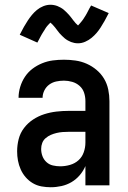

<svg xmlns="http://www.w3.org/2000/svg" viewBox="-20 -779 540 807"><path d="M193 8Q174 8 154.5 4.5Q135 1 118 -9Q101 -19 88 -34Q75 -49 67 -67Q59 -85 55.5 -104Q52 -123 52 -143Q52 -169 58.5 -194.5Q65 -220 81 -241Q97 -262 119 -276.5Q141 -291 166 -299Q191 -307 217 -310Q243 -313 269 -313H339V-354Q339 -372 333.5 -389Q328 -406 314.5 -418Q301 -430 283.5 -435Q266 -440 249 -440Q232 -440 216 -436.5Q200 -433 187 -423.5Q174 -414 166.5 -399Q159 -384 159 -368H58Q58 -391 65 -414Q72 -437 85 -456.5Q98 -476 116.5 -490Q135 -504 157 -513Q179 -522 202 -525Q225 -528 249 -528Q273 -528 297.5 -524.5Q322 -521 344.5 -511Q367 -501 386 -485Q405 -469 417.5 -448Q430 -427 435 -402.5Q440 -378 440 -354V0H339V-81Q330 -60 315 -42.5Q300 -25 280.5 -13.5Q261 -2 238.5 3Q216 8 193 8ZM233 -80Q254 -80 274.5 -86Q295 -92 310 -105.5Q325 -119 332 -139Q339 -159 339 -180V-225H269Q256 -225 243 -224Q230 -223 217.5 -220Q205 -217 193.5 -212Q182 -207 172 -198.5Q162 -190 157.5 -178Q153 -166 153 -153Q153 -137 158.5 -122.5Q164 -108 175.5 -97.5Q187 -87 202.5 -83.5Q218 -80 233 -80ZM308 -597Q300 -597 292.5 -598.5Q285 -600 278.5 -602.5Q272 -605 265 -609Q258 -613 252.5 -617.5Q247 -622 241 -628Q235 -634 230 -639.5Q225 -645 221 -651Q217 -657 211.5 -663.5Q206 -670 201.5 -675Q197 -680 192 -684Q190 -682 186 -678Q182 -674 180 -671.5Q178 -669 175.5 -666Q173 -663 171 -659.5Q169 -656 166.5 -652Q164 -648 161 -643.5Q158 -639 155.5 -634.5Q153 -630 150 -624.5Q147 -619 144 -613Q141 -607 137 -600L63 -633Q72 -651 80.5 -666Q89 -681 97 -693Q105 -705 114 -716Q123 -727 135 -737Q147 -747 162 -753Q177 -759 192 -759Q200 -759 207.5 -757.5Q215 -756 221.5 -753.5Q228 -751 235 -747Q242 -743 247.5 -738.5Q253 -734 259 -728Q265 -722 270 -716.5Q275 -711 279 -705.5Q283 -700 288.5 -693Q294 -686 298 -681.5Q302 -677 308 -672Q310 -674 314 -678.5Q318 -683 320 -685.5Q322 -688 324.5 -691Q327 -694 329 -697Q331 -700 333.5 -704Q336 -708 339 -712.5Q342 -717 344.5 -722Q347 -727 350 -732.5Q353 -738 356 -744Q359 -750 363 -756L437 -724Q428 -706 419.5 -691Q411 -676 403 -663.5Q395 -651 386 -640.5Q377 -630 365 -620Q353 -610 338 -603.5Q323 -597 308 -597Z"/></svg>

Font: Iosevka Curly Semibold
Style: Regular
Weight: 600
Monospace: yes
Designer: Belleve Invis
Foundry: Belleve Invis
Version: Version 22.1.2; ttfautohint (v1.8.4)